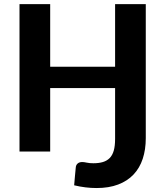

<svg xmlns="http://www.w3.org/2000/svg" viewBox="-20 -746 814 945"><path d="M697.5 -725.5V-66Q697.5 -10 682.5 35.5Q667.5 81 637.2 113Q607 145 561.5 162.2Q516 179.5 455.5 179.5Q428 179.5 401 176.2Q374 173 345 166Q347 144 348.8 122Q350.5 100 353 77.5Q354 66 362.2 58.8Q370.5 51.5 385 51.5Q393.5 51.5 407 54.5Q420.5 57.5 439.5 57.5Q466.5 57.5 486.5 51.5Q506.5 45.5 520 31.8Q533.5 18 540 -5Q546.5 -28 546.5 -62.5V-312.5H227V0H76V-725.5H227V-417.5H546.5V-725.5Z"/></svg>

Font: Lato 2
Style: Regular
Weight: 800
Designer: Lukasz Dziedzic with Adam Twardoch and Botio Nikoltchev
Foundry: tyPoland Lukasz Dziedzic
Version: Version 2.015; 2015-08-06; http://www.latofonts.com/